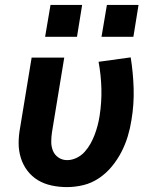

<svg xmlns="http://www.w3.org/2000/svg" viewBox="-20 -755 640 783"><path d="M253 8Q221 8 190.5 1.5Q160 -5 135 -20Q110 -35 92 -58.5Q74 -82 65 -111Q56 -140 56 -171Q56 -202 62 -234L109 -520H242L192 -216Q189 -196 189 -176.5Q189 -157 196 -140Q203 -123 218.5 -112.5Q234 -102 254 -102Q273 -102 292 -111Q311 -120 325 -135.5Q339 -151 349 -169Q359 -187 366 -205.5Q373 -224 378 -243Q383 -262 386 -281Q395 -338 393.5 -393.5Q392 -449 382 -503L513 -521Q523 -459 525 -394.5Q527 -330 516 -265Q511 -232 501 -199Q491 -166 475 -135Q459 -104 436 -76Q413 -48 383 -28Q353 -8 319.5 0Q286 8 253 8ZM394 -605 416 -735H545L524 -605ZM164 -605 186 -735H315L294 -605Z"/></svg>

Font: Iosevka SS04 XBd Ex Obl
Style: Regular
Weight: 800
Width: 7
Italic angle: -9°
Monospace: yes
Designer: Belleve Invis
Foundry: Belleve Invis
Version: Version 19.0.0; ttfautohint (v1.8.4)